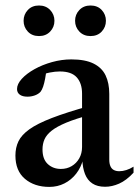

<svg xmlns="http://www.w3.org/2000/svg" viewBox="-20 -686 518 716"><path d="M314 -291 319.5 -258.5Q263 -243.5 227.5 -228.8Q192 -214 172.8 -198.8Q153.5 -183.5 146 -166.5Q138.5 -149.5 138.5 -128.5Q138.5 -92.5 158.2 -74.2Q178 -56 207 -56Q229.5 -56 247.2 -66.5Q265 -77 275.5 -95.5Q286 -114 286 -138V-337Q286 -375.5 266.2 -397.5Q246.5 -419.5 203 -419.5Q185.5 -419.5 165.5 -415.5Q145.5 -411.5 130 -404L153.5 -429.5Q151.5 -409.5 148.2 -392.2Q145 -375 140.8 -362.8Q136.5 -350.5 131 -343.5Q123 -335 109.8 -330.2Q96.5 -325.5 82.5 -325.5Q64 -325.5 53.8 -333Q43.5 -340.5 43.5 -354Q43.5 -372.5 61.2 -392Q79 -411.5 108.5 -428Q138 -444.5 174 -454.5Q210 -464.5 246 -464.5Q297.5 -464.5 328.8 -449Q360 -433.5 373.8 -404.8Q387.5 -376 387.5 -336V-90.5Q387.5 -76 391.8 -66.2Q396 -56.5 404.5 -52Q413 -47.5 425 -47.5Q437.5 -47.5 451 -51.8Q464.5 -56 478 -64.5V-42Q451 -13 424.2 -1.2Q397.5 10.5 372 10.5Q343 10.5 324.5 -1.8Q306 -14 297 -37Q288 -60 287 -91.5L290.5 -94Q282.5 -62 264.2 -38.5Q246 -15 220.2 -2Q194.5 11 164 11Q108.5 11 73 -19Q37.5 -49 37.5 -106Q37.5 -135.5 48.8 -159Q60 -182.5 89.5 -203.8Q119 -225 173.5 -246Q228 -267 314 -291ZM125.5 -551.5Q99.5 -551.5 83.8 -568.2Q68 -585 68 -608.5Q68 -632 83.8 -648.8Q99.5 -665.5 125.5 -665.5Q151 -665.5 167 -648.8Q183 -632 183 -608.5Q183 -585 167 -568.2Q151 -551.5 125.5 -551.5ZM317.5 -551.5Q292 -551.5 276 -568.2Q260 -585 260 -608.5Q260 -632 276 -648.8Q292 -665.5 317.5 -665.5Q343.5 -665.5 359.2 -648.8Q375 -632 375 -608.5Q375 -585 359.2 -568.2Q343.5 -551.5 317.5 -551.5Z"/></svg>

Font: Newsreader 36pt Medium
Style: Regular
Weight: 500
Designer: Hugues Gentile
Foundry: Production Type
Version: Version 1.003